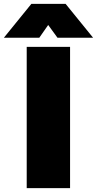

<svg xmlns="http://www.w3.org/2000/svg" viewBox="-78 -972 501 992"><path d="M284 -730V0H60V-730ZM-58 -777 84 -952H261L403 -777H219L171 -843L125 -777Z"/></svg>

Font: Nacelle Black
Style: Regular
Weight: 900
Designer: Sora Sagano
Foundry: Sora Sagano
Version: Version 1.000;FEAKit 1.0